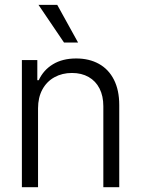

<svg xmlns="http://www.w3.org/2000/svg" viewBox="-20 -781 589 801"><path d="M138.7 0H71.3V-530.3H135.7V-446.3H141.6Q161.1 -488.8 200.9 -512.9Q240.7 -537.1 297.9 -537.1Q352.1 -537.1 392.6 -514.6Q433.1 -492.2 455.3 -448.5Q477.5 -404.8 477.5 -342.8V0H411.1V-337.9Q411.1 -380.4 395.3 -411.6Q379.4 -442.9 349.9 -459.7Q320.3 -476.6 280.3 -476.6Q239.3 -476.6 207 -458.7Q174.8 -440.9 156.7 -407.5Q138.7 -374 138.7 -329.1ZM140.6 -760.7H218.8L305.7 -603.5H247.1Z"/></svg>

Font: Pretendard JP Light
Style: Regular
Weight: 300
Designer: Base glyphs from Inter by Rasmus Andersson; Hangeul glyphs from Noto Sans CJK(Source Han Sans) by Jang Soo-young and Kan
Foundry: Kil Hyung-jin
Version: Version 1.309